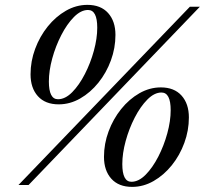

<svg xmlns="http://www.w3.org/2000/svg" viewBox="-20 -742 822 770"><path d="M54 0 741.5 -715H781.5L94.5 0ZM330.5 -722.5Q384 -722.5 413.5 -689.8Q443 -657 443 -602Q443 -549.5 424.8 -499.8Q406.5 -450 374.5 -410.2Q342.5 -370.5 301.5 -347Q260.5 -323.5 215.5 -323.5Q161.5 -323.5 132 -356.2Q102.5 -389 102.5 -444Q102.5 -496.5 121 -546.2Q139.5 -596 171.5 -635.8Q203.5 -675.5 244.5 -699Q285.5 -722.5 330.5 -722.5ZM212.5 -344Q241.5 -344 269.5 -372.2Q297.5 -400.5 320.2 -444.8Q343 -489 356.5 -538.5Q370 -588 370 -631Q370 -702 333 -702Q304.5 -702 276.5 -673.8Q248.5 -645.5 225.8 -601.2Q203 -557 189.5 -507.5Q176 -458 176 -415Q176 -344 212.5 -344ZM625 -391.5Q678.5 -391.5 708 -358.8Q737.5 -326 737.5 -271Q737.5 -218.5 719.2 -168.8Q701 -119 669 -79.2Q637 -39.5 596 -16Q555 7.5 510 7.5Q456 7.5 426.5 -25.2Q397 -58 397 -113Q397 -165.5 415.5 -215.2Q434 -265 466 -304.8Q498 -344.5 539 -368Q580 -391.5 625 -391.5ZM507 -13Q536 -13 564 -41.2Q592 -69.5 614.8 -113.8Q637.5 -158 651 -207.5Q664.5 -257 664.5 -300Q664.5 -371 627.5 -371Q599 -371 571 -342.8Q543 -314.5 520.2 -270.2Q497.5 -226 484 -176.5Q470.5 -127 470.5 -84Q470.5 -13 507 -13Z"/></svg>

Font: Newsreader Display Medium
Style: Italic
Weight: 500
Italic angle: -17°
Designer: Hugues Gentile
Foundry: Production Type
Version: Version 1.001